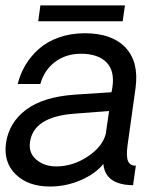

<svg xmlns="http://www.w3.org/2000/svg" viewBox="-24 -679 588 704"><path d="M425.8 -601.1H116.2L124 -659.2H434.1ZM159.2 4.9Q79.6 4.9 33.9 -39.3Q-11.7 -83.5 -2 -154.8Q9.3 -230 71.8 -276.9Q134.3 -323.7 250 -332L384.8 -340.8L388.2 -358.9Q397 -419.9 366 -450.9Q335 -481.9 272.9 -481.9Q217.3 -481.9 177.5 -451.7Q137.7 -421.4 124 -371.1H41Q49.8 -407.7 69.1 -440.2Q88.4 -472.7 118.2 -499.3Q147.9 -525.9 191.4 -541.5Q234.9 -557.1 287.1 -557.1Q386.7 -557.1 436.3 -504.4Q485.8 -451.7 473.1 -356.9Q470.2 -338.4 443.8 -147Q438 -105.5 445.6 -88.1Q453.1 -70.8 474.1 -71.8L463.9 0Q451.7 0 434.1 -2Q360.4 -13.7 355 -78.1Q327.1 -42.5 272.9 -18.8Q218.8 4.9 159.2 4.9ZM182.1 -68.8Q242.7 -68.8 297.1 -104.7Q351.6 -140.6 363.8 -188L376 -272L249 -262.2Q98.1 -251 85.9 -157.2Q80.6 -117.2 109.9 -93Q139.2 -68.8 182.1 -68.8Z"/></svg>

Font: Oakes Grotesk
Style: Italic
Weight: 400
Italic angle: -8°
Designer: Samuel Oakes
Foundry: Samuel Oakes
Version: Version 1.000;PS 001.000;hotconv 1.0.88;makeotf.lib2.5.64775